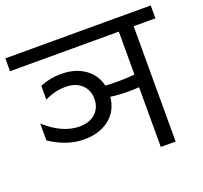

<svg xmlns="http://www.w3.org/2000/svg" viewBox="-124 -780 964 912"><g transform="rotate(-20 357.5 -324.0)"><path d="M40 -215V-300Q126 -223 212 -223Q262 -223 292 -250.5Q322 -278 322 -323Q322 -368 292 -395.5Q262 -423 212 -423Q156 -423 106 -397V-467Q156 -488 212 -488Q283 -488 331 -454.5Q379 -421 392 -364Q411 -362 452 -362Q501 -362 540 -366V-583H-10V-648H725V-583H615V0H540V-302Q521 -300 483 -300Q437 -300 396 -306Q390 -238 340 -198Q290 -158 212 -158Q165 -158 120.5 -174Q76 -190 40 -215Z"/></g></svg>

Font: Madhuban Light
Style: Regular
Weight: 300
Designer: jaikishan Patel
Foundry: MagicType
Version: Version 1.000